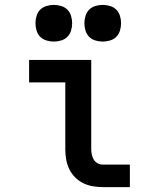

<svg xmlns="http://www.w3.org/2000/svg" viewBox="-20 -765 640 785"><path d="M401 0Q380 0 359.5 -3.5Q339 -7 320.5 -16Q302 -25 287 -40Q272 -55 263 -74Q254 -93 250.5 -113.5Q247 -134 247 -155V-428H99V-520H353V-155Q353 -144 355.5 -132.5Q358 -121 364 -111.5Q370 -102 380 -97Q390 -92 401 -92H511V0ZM400 -595Q385 -595 370 -599.5Q355 -604 344.5 -614.5Q334 -625 329.5 -640Q325 -655 325 -670Q325 -685 329.5 -700Q334 -715 344.5 -725.5Q355 -736 370 -740.5Q385 -745 400 -745Q415 -745 430 -740.5Q445 -736 455.5 -725.5Q466 -715 470.5 -700Q475 -685 475 -670Q475 -655 470.5 -640Q466 -625 455.5 -614.5Q445 -604 430 -599.5Q415 -595 400 -595ZM200 -595Q185 -595 170 -599.5Q155 -604 144.5 -614.5Q134 -625 129.5 -640Q125 -655 125 -670Q125 -685 129.5 -700Q134 -715 144.5 -725.5Q155 -736 170 -740.5Q185 -745 200 -745Q215 -745 230 -740.5Q245 -736 255.5 -725.5Q266 -715 270.5 -700Q275 -685 275 -670Q275 -655 270.5 -640Q266 -625 255.5 -614.5Q245 -604 230 -599.5Q215 -595 200 -595Z"/></svg>

Font: Iosevka Custom SmBdEx
Style: Regular
Weight: 600
Width: 7
Monospace: yes
Designer: Belleve Invis
Foundry: Belleve Invis
Version: Version 11.2.4; ttfautohint (v1.8.4)